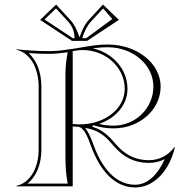

<svg xmlns="http://www.w3.org/2000/svg" viewBox="-20 -820 825 845"><path d="M328.9 -658C320.3 -684.2 308.3 -711.7 288.8 -732.8L226.9 -800L156.7 -732.5L296.9 -640H363.1L503.3 -732.5L433.1 -800L371.2 -732.8C351.7 -711.7 339.7 -684.2 331.1 -658ZM359.5 -652H341.8L342.5 -654.2C350.9 -679.7 362.4 -705.6 380 -724.7L433.6 -782.9L474.2 -736.3ZM300.5 -652 175.8 -734.3 226.4 -782.9 280 -724.7C298.9 -704.2 307.7 -680.1 308.2 -652ZM278 -12H100.8C141 -43.4 162 -99.6 162 -160V-440C162 -499 142.7 -553.4 106.2 -586.3C136.7 -584.1 165.4 -583 197.8 -583C222.6 -583 253.5 -586.6 278 -590.1C271.1 -555.4 268 -525.4 268 -490V-140C268 -94.7 269.2 -56.2 278 -12ZM300 -274.4V-595C307 -596 313 -596.9 320 -598C328.1 -599.3 335 -599.8 343.2 -599.8C445.8 -599.8 529 -523.3 529 -429C529 -340.8 440.2 -272.6 331.3 -272.6C321 -272.6 310.5 -273.2 300 -274.4ZM300 -263.7C307.2 -262.8 313.3 -262.5 320.6 -262.5C348.2 -262.5 365.1 -220 381 -176.3C418 -74.7 481.4 5 575 5C660 5 727.1 -72.5 750 -173H748C720.5 -135.6 681.2 -115 635 -115C573 -115 526.4 -141.6 487.7 -187.7C461.8 -218.5 432.5 -248.5 386.8 -262L389.5 -269.1C420.6 -260 447.8 -255 480 -255C594.3 -255 687 -337.4 687 -439C687 -541.1 583.1 -624 455 -624C413.2 -624 381.4 -618.7 345.3 -612.4C331.2 -609.9 316.3 -607.4 300 -605C264.2 -599.7 231.9 -595 197.8 -595C146.5 -595 103.1 -597.9 52 -603V-601C113.9 -587.7 150 -518.7 150 -440V-160C150 -82.8 113.6 -15.2 52 -2V0H300ZM354.8 -257C365.1 -255.1 373.8 -253.3 383.8 -250.4C426.3 -237.5 452.5 -210.9 478.5 -180C522 -128.1 572.4 -103 635 -103C662.5 -103 685.8 -109.8 705 -119.8C676.9 -56.7 632.6 -7 575 -7C465.4 -7 412.4 -125.2 392.3 -180.4C378.7 -217.9 367.1 -242.4 354.8 -257ZM415.8 -274.5C488.7 -299.9 541 -357.4 541 -429C541 -516.3 475.1 -588.5 387.7 -607.1C408.8 -610.1 430 -612 455 -612C565.4 -612 655 -534.5 655 -439C655 -344.1 576.6 -267 480 -267C457.1 -267 437 -269.6 415.8 -274.5Z"/></svg>

Font: Sortefax
Style: Medium
Weight: 500
Designer: gluk
Foundry: gluk
Version: Version 0.261